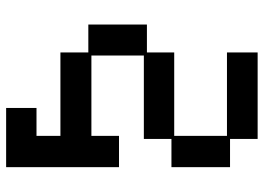

<svg xmlns="http://www.w3.org/2000/svg" viewBox="-137 -534 860 626"><g transform="rotate(90 293.0 -221.0)"><path d="M332 189V90H423V12H151V-79H60V-270H151V-359H423V-531H151V-631H433V-541H525V-350H433V-260H161V-89H423V-179H525V189Z"/></g></svg>

Font: Pixelify Sans
Style: Regular
Weight: 400
Designer: Stefie Justprince
Foundry: Typecalism Foundryline
Version: Version 1.000;February 13, 2025;FontCreator 15.0.0.3015 64-b